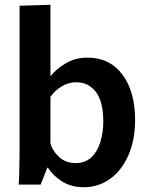

<svg xmlns="http://www.w3.org/2000/svg" viewBox="-20 -772 621 803"><path d="M331 11Q279 11 241.5 -12Q204 -35 180 -71H178L150 0H58Q60 -20 60.5 -50.5Q61 -81 61.5 -111.5Q62 -142 62 -162V-748L191 -752V-455H193Q214 -482 254 -506.5Q294 -531 346 -531Q439 -531 492 -460Q545 -389 545 -271Q545 -186 517 -122.5Q489 -59 440.5 -24Q392 11 331 11ZM296 -90Q337 -90 362.5 -114.5Q388 -139 400 -179Q412 -219 412 -264Q412 -347 381 -387.5Q350 -428 299 -428Q265 -428 236 -409.5Q207 -391 191 -367V-172Q199 -142 226.5 -116Q254 -90 296 -90Z"/></svg>

Font: Murecho Medium
Style: Regular
Weight: 500
Designer: Neil Summerour
Foundry: Positype
Version: Version 1.010; ttfautohint (v1.8.3)